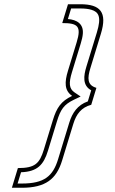

<svg xmlns="http://www.w3.org/2000/svg" viewBox="-20 -699 544 907"><path d="M342.1 -499 300.9 -364C284.8 -311.4 283.5 -271.4 320.8 -246C267.8 -220.7 247.7 -190.1 229.6 -131L187.4 7C167 73.7 145.5 95 64.5 95L36.1 188H83.1C195.3 188 246.7 146.9 273.5 59L326.4 -114C340.6 -160.3 364.2 -191.5 411 -204L435.4 -284C391.8 -296.6 392.1 -328.7 407.2 -378L456.7 -540C487.7 -641.4 454.1 -679 359.2 -679H301.2L274 -590C347.5 -590 365.5 -575.3 342.1 -499ZM361.3 -493.2C366.7 -510.9 370.2 -525.9 371.3 -539.6C375.2 -586 343.5 -605.8 300.7 -609.1L316 -659H359.2C380.9 -659 398.5 -656.8 411.5 -652.9C446.4 -642.3 460.1 -619.6 437.6 -545.8L388 -383.8C375 -341.2 368.6 -295.3 410.9 -272.4L394.9 -220C346.6 -203.2 321.5 -166.1 307.3 -119.8L254.4 53.2C229.8 133.6 188.8 168 83.1 168H63.1L79.4 114.7C156.6 111.9 186.2 79.6 206.6 12.8L248.8 -125.2C266.1 -181.9 281.6 -205.1 329.4 -228L360.9 -243L332 -262.5C306.2 -280.1 304.1 -306.3 320 -358.2Z"/></svg>

Font: Din Kursivschrift
Style: EngGhost
Weight: 400
Version: Version 1.089